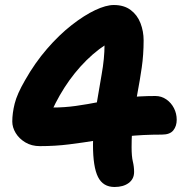

<svg xmlns="http://www.w3.org/2000/svg" viewBox="-20 -735 740 766"><path d="M437 11Q391 11 371 -29Q351 -69 351 -157Q351 -232 362.5 -303Q374 -374 385.5 -438Q397 -502 397 -556Q397 -573 393.5 -587.5Q390 -602 382 -620L430 -574Q374 -543 325 -494.5Q276 -446 237.5 -386Q199 -326 172 -258L124 -322Q150 -311 160.5 -308.5Q171 -306 189 -306Q237 -306 283 -312.5Q329 -319 377 -328.5Q425 -338 479.5 -345Q534 -352 600 -352Q624 -352 643.5 -338.5Q663 -325 674 -303.5Q685 -282 685 -257Q685 -232 671.5 -215Q658 -198 626 -198Q548 -198 485 -191Q422 -184 366.5 -175Q311 -166 255.5 -159Q200 -152 139 -152Q106 -152 81 -167Q56 -182 42.5 -204.5Q29 -227 29 -250Q29 -283 38.5 -321.5Q48 -360 80 -415Q119 -484 167.5 -540Q216 -596 266 -635Q316 -674 359.5 -694.5Q403 -715 434 -715Q475 -715 501.5 -695Q528 -675 540.5 -642.5Q553 -610 553 -574Q553 -517 545.5 -465.5Q538 -414 528.5 -364Q519 -314 512 -261.5Q505 -209 505 -148Q505 -111 510 -90.5Q515 -70 515 -49Q515 -21 493.5 -5Q472 11 437 11Z"/></svg>

Font: Shantell Sans Light
Style: Bold
Weight: 700
Version: Version 1.011;[c5ecc13dd]